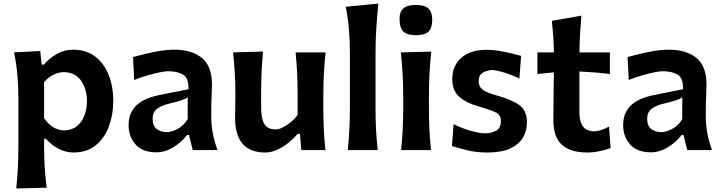

<svg xmlns="http://www.w3.org/2000/svg" viewBox="-20 -841 4045 1076"><path d="M71.3 215.3Q77.1 156.2 80.1 98.1Q83 40 83 -27.8V-293Q83 -355 77.6 -418.7Q72.3 -482.4 58.6 -547.4L205.6 -555.2L213.4 -479H225.6Q256.8 -515.1 298.6 -538.8Q340.3 -562.5 389.6 -562.5Q462.9 -562.5 512.9 -524.4Q563 -486.3 588.9 -421.4Q614.7 -356.4 614.7 -274.9Q614.7 -198.7 590.3 -132.8Q565.9 -66.9 516.4 -26.6Q466.8 13.7 391.1 13.7Q352.1 13.7 312 -5.4Q272 -24.4 237.3 -63H227.1V-20Q227.1 42 230.5 96.7Q233.9 151.4 241.7 210.9ZM338.9 -109.9Q383.3 -111.3 411.6 -134.5Q439.9 -157.7 453.6 -194.6Q467.3 -231.4 467.3 -273.9Q467.3 -340.8 435.1 -387.9Q402.8 -435.1 337.4 -437Q309.1 -436.5 279.8 -422.4Q250.5 -408.2 227.1 -380.9V-178.7Q272 -112.8 338.9 -109.9Z M855.5 12.7Q778.8 12.7 739.7 -31.5Q700.7 -75.7 700.7 -139.2Q700.7 -185.1 717.8 -215.6Q734.9 -246.1 761.5 -264.6Q788.1 -283.2 817.4 -293.2Q846.7 -303.2 871.6 -308.1L1036.1 -340.8Q1038.6 -402.3 1006.8 -422.1Q975.1 -441.9 920.9 -441.9Q907.2 -441.9 876.2 -435.8Q845.2 -429.7 806.9 -418.7Q768.6 -407.7 731.9 -392.6L725.6 -521.5Q752 -528.3 790.5 -538.1Q829.1 -547.9 873 -555.2Q917 -562.5 958.5 -562.5Q1054.7 -562.5 1111.3 -516.4Q1168 -470.2 1168 -366.7Q1168 -340.8 1166 -302.5Q1164.1 -264.2 1164.1 -232.4V-181.2Q1164.1 -141.1 1172.4 -95.9Q1180.7 -50.8 1198.7 0H1060.1L1039.1 -84.5H1028.3Q999 -45.4 952.1 -16.4Q905.3 12.7 855.5 12.7ZM915.5 -100.6Q941.9 -100.6 976.3 -119.1Q1010.7 -137.7 1031.7 -173.3L1032.2 -295.4Q1021.5 -288.1 1000.7 -280.3Q980 -272.5 926.3 -259.8Q890.6 -252 863 -233.4Q835.4 -214.8 835.4 -174.3Q835.4 -134.8 858.9 -117.7Q882.3 -100.6 915.5 -100.6Z M1466.8 13.7Q1297.4 13.7 1297.4 -181.2Q1297.4 -216.8 1298.3 -243.9Q1299.3 -271 1299.3 -299.3Q1299.3 -374.5 1295.9 -431.4Q1292.5 -488.3 1286.1 -547.4L1454.1 -552.2Q1448.7 -493.2 1446 -436.3Q1443.4 -379.4 1443.4 -316.9V-238.3Q1443.4 -176.8 1461.4 -146.2Q1479.5 -115.7 1525.9 -115.7Q1542.5 -115.7 1564.7 -126.7Q1586.9 -137.7 1609.4 -156.2Q1631.8 -174.8 1647.9 -196.8V-316.9Q1647.9 -379.4 1645 -433.8Q1642.1 -488.3 1636.7 -547.4H1804.7Q1798.3 -488.3 1795.2 -431.4Q1792 -374.5 1792 -299.3V-238.3Q1792 -170.4 1794.7 -115Q1797.4 -59.6 1803.7 0H1668.5L1661.1 -90.8H1647.9Q1626 -64.5 1595.9 -40.5Q1565.9 -16.6 1532.5 -1.5Q1499 13.7 1466.8 13.7Z M1929.2 0Q1934.6 -59.6 1937.7 -115Q1940.9 -170.4 1940.9 -238.3V-543Q1940.9 -610.4 1935.5 -674.8Q1930.2 -739.3 1917.5 -803.2L2100.1 -820.8Q2093.8 -755.4 2089.1 -686.5Q2084.5 -617.7 2084.5 -543V-238.3Q2084.5 -170.4 2087.4 -115Q2090.3 -59.6 2096.7 0Z M2228 0Q2233.9 -59.6 2236.8 -115Q2239.7 -170.4 2239.7 -238.3V-293Q2239.7 -372.6 2236.1 -430.4Q2232.4 -488.3 2226.6 -547.4L2397 -551.8Q2390.6 -491.7 2387.2 -432.9Q2383.8 -374 2383.8 -293V-238.3Q2383.8 -170.4 2386.5 -115Q2389.2 -59.6 2395.5 0ZM2310.5 -643.6Q2262.7 -643.6 2241 -663.8Q2219.2 -684.1 2219.2 -737.3Q2219.2 -775.4 2241 -794.4Q2262.7 -813.5 2311.5 -813.5Q2359.4 -813.5 2380.9 -793Q2402.3 -772.5 2402.3 -731.9Q2402.3 -682.6 2380.9 -663.1Q2359.4 -643.6 2310.5 -643.6Z M2711.4 13.7Q2646 13.7 2595.9 0.5Q2545.9 -12.7 2512.7 -22L2522 -145Q2566.9 -123 2615.7 -108.4Q2664.6 -93.8 2702.1 -93.8Q2736.8 -95.2 2762 -109.6Q2787.1 -124 2787.1 -165Q2787.1 -195.3 2760.3 -209.7Q2733.4 -224.1 2664.6 -243.7Q2593.3 -263.7 2554 -298.3Q2514.6 -333 2514.6 -397.9Q2514.6 -472.2 2565.4 -517.1Q2616.2 -562 2708.5 -562Q2740.7 -562 2776.9 -555.9Q2813 -549.8 2845.7 -542Q2878.4 -534.2 2900.4 -527.8L2890.6 -400.9Q2840.3 -424.8 2798.3 -436.8Q2756.3 -448.7 2736.3 -448.7Q2721.7 -447.8 2704.3 -442.6Q2687 -437.5 2674.8 -424.3Q2662.6 -411.1 2662.6 -385.3Q2662.6 -355.5 2684.1 -339.1Q2705.6 -322.8 2760.3 -307.1Q2847.7 -283.2 2890.4 -252.2Q2933.1 -221.2 2933.1 -155.8Q2933.1 -107.4 2910.2 -69.1Q2887.2 -30.8 2838.4 -8.5Q2789.6 13.7 2711.4 13.7Z M3271.5 13.7Q3178.7 13.7 3129.9 -28.8Q3081.1 -71.3 3081.1 -168.5Q3081.1 -234.9 3082.3 -301.5Q3083.5 -368.2 3084 -435.5L2991.7 -426.3V-547.4H3084Q3083.5 -595.2 3080.6 -637.2Q3077.6 -679.2 3072.8 -724.1L3238.3 -753.4Q3233.4 -698.7 3230.7 -651.4Q3228 -604 3227.5 -547.4H3397.9V-426.3Q3355.5 -431.6 3312.3 -435.1Q3269 -438.5 3227.1 -440.4V-211.9Q3227.1 -105 3311 -105Q3327.1 -105 3350.1 -112.5Q3373 -120.1 3393.1 -131.8L3401.9 -11.2Q3381.8 -3.4 3344.5 5.1Q3307.1 13.7 3271.5 13.7Z M3627 12.7Q3550.3 12.7 3511.2 -31.5Q3472.2 -75.7 3472.2 -139.2Q3472.2 -185.1 3489.3 -215.6Q3506.3 -246.1 3533 -264.6Q3559.6 -283.2 3588.9 -293.2Q3618.2 -303.2 3643.1 -308.1L3807.6 -340.8Q3810.1 -402.3 3778.3 -422.1Q3746.6 -441.9 3692.4 -441.9Q3678.7 -441.9 3647.7 -435.8Q3616.7 -429.7 3578.4 -418.7Q3540 -407.7 3503.4 -392.6L3497.1 -521.5Q3523.4 -528.3 3562 -538.1Q3600.6 -547.9 3644.5 -555.2Q3688.5 -562.5 3730 -562.5Q3826.2 -562.5 3882.8 -516.4Q3939.5 -470.2 3939.5 -366.7Q3939.5 -340.8 3937.5 -302.5Q3935.5 -264.2 3935.5 -232.4V-181.2Q3935.5 -141.1 3943.8 -95.9Q3952.1 -50.8 3970.2 0H3831.5L3810.5 -84.5H3799.8Q3770.5 -45.4 3723.6 -16.4Q3676.8 12.7 3627 12.7ZM3687 -100.6Q3713.4 -100.6 3747.8 -119.1Q3782.2 -137.7 3803.2 -173.3L3803.7 -295.4Q3793 -288.1 3772.2 -280.3Q3751.5 -272.5 3697.8 -259.8Q3662.1 -252 3634.5 -233.4Q3606.9 -214.8 3606.9 -174.3Q3606.9 -134.8 3630.4 -117.7Q3653.8 -100.6 3687 -100.6Z"/></svg>

Font: Pinar-FD SemiBold
Style: Regular
Weight: 600
Designer: Amin Abedi
Version: Version 2.000